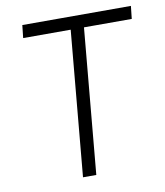

<svg xmlns="http://www.w3.org/2000/svg" viewBox="-73 -679 635 740"><g transform="rotate(-10 244.5 -309.0)"><path d="M192.5 0 244.5 -568.5H58.5L64 -618.5H489L483.5 -568.5H296.5L244.5 0Z"/></g></svg>

Font: Karla Light
Style: Italic
Weight: 300
Italic angle: -8°
Designer: Jonathan Pinhorn
Version: Version 2.004;gftools[0.9.33]